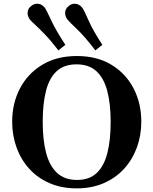

<svg xmlns="http://www.w3.org/2000/svg" viewBox="-20 -1013 837 1047"><path d="M397.9 14.2Q315.4 14.2 250.2 -14.2Q185.1 -42.5 139.6 -92.5Q94.2 -142.6 70.3 -208.5Q46.4 -274.4 46.4 -349.6Q46.4 -449.7 88.9 -530.8Q131.3 -611.8 210.2 -659.7Q289.1 -707.5 399.4 -707.5Q509.3 -707.5 587.9 -659.7Q666.5 -611.8 708.5 -530.8Q750.5 -449.7 750.5 -349.6Q750.5 -274.4 726.3 -208.5Q702.1 -142.6 656.5 -92.5Q610.8 -42.5 545.7 -14.2Q480.5 14.2 397.9 14.2ZM399.9 -31.7Q467.8 -31.7 507.8 -70.1Q547.9 -108.4 565.7 -179.4Q583.5 -250.5 583.5 -348.6Q583.5 -446.8 564.9 -517.1Q546.4 -587.4 505.6 -624.8Q464.8 -662.1 397 -662.1Q329.6 -662.1 289.1 -624.8Q248.5 -587.4 230.7 -517.1Q212.9 -446.8 212.9 -348.6Q212.9 -250.5 231.4 -179.4Q250 -108.4 291.3 -70.1Q332.5 -31.7 399.9 -31.7ZM298.3 -738.3Q258.8 -790 225.6 -824.5Q192.4 -858.9 170.7 -878.9Q148.9 -898.9 142.1 -907.2Q137.2 -914.6 133.8 -923.3Q130.4 -932.1 130.4 -941.4Q130.4 -952.1 135 -962.4Q139.6 -972.7 150.9 -981Q166 -992.7 182.6 -992.7Q195.8 -992.7 206.3 -986.6Q216.8 -980.5 224.1 -971.2Q233.4 -958.5 259 -902.8Q284.7 -847.2 336.4 -768.6ZM500 -738.3Q440.4 -815.9 398.7 -855.2Q356.9 -894.5 347.2 -907.2Q341.8 -914.6 338.4 -923.6Q335 -932.6 335 -942.4Q335 -952.6 339.8 -962.6Q344.7 -972.7 355.5 -981Q370.1 -992.7 387.2 -992.7Q399.9 -992.7 410.6 -986.6Q421.4 -980.5 428.2 -971.2Q438 -959 462.2 -903.1Q486.3 -847.2 538.1 -768.6Z"/></svg>

Font: Gelasio SemiBold
Style: Regular
Weight: 600
Designer: Eben Sorkin
Foundry: Eben Sorkin
Version: Version 1.008